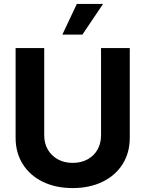

<svg xmlns="http://www.w3.org/2000/svg" viewBox="-20 -953 744 983"><path d="M644.4 -707V-247.5Q644.4 -171.4 608 -113.2Q571.6 -54.9 505.2 -22.5Q438.9 9.9 351.9 9.9Q264.9 9.9 198.8 -22.5Q132.7 -54.9 96.3 -113.2Q59.9 -171.4 59.9 -247.5V-707H206.4V-259.9Q206.4 -219.6 224.6 -187.6Q242.9 -155.6 276 -137.3Q309 -119.1 351.9 -119.1Q395.7 -119.1 428.7 -137.3Q461.8 -155.6 479.6 -187.6Q497.3 -219.6 497.3 -259.9V-707ZM373.3 -932.8H507.6L401.9 -776H299.3Z"/></svg>

Font: Pretendard JP Variable
Style: Regular
Weight: 400
Designer: Base glyphs from Inter by Rasmus Andersson; Hangul glyphs from Noto Sans CJK(Source Han Sans) by Jang Soo-young and Kang
Foundry: Kil Hyung-jin
Version: Version 1.307;Glyphs 3.2 (3192)